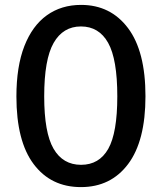

<svg xmlns="http://www.w3.org/2000/svg" viewBox="-20 -753 661 784"><path d="M310.5 11Q188 11 117.5 -82.8Q47 -176.5 47 -359Q47 -481.5 79.5 -564.8Q112 -648 171.2 -690.5Q230.5 -733 311 -733Q431.5 -733 502.8 -638.2Q574 -543.5 574 -360Q574 -177.5 503.2 -83.2Q432.5 11 310.5 11ZM311 -80Q385 -80 422 -145.2Q459 -210.5 459 -359.5Q459 -511.5 421.5 -578.2Q384 -645 310.5 -645Q237.5 -645 199 -577.8Q160.5 -510.5 160.5 -359.5Q160.5 -211 198.8 -145.5Q237 -80 311 -80Z"/></svg>

Font: Public Sans Thin Medium
Style: Regular
Weight: 500
Version: Version 2.001